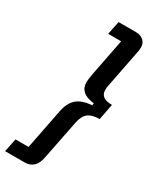

<svg xmlns="http://www.w3.org/2000/svg" viewBox="-278 -823 834 1023"><g transform="rotate(30 139.0 -311.0)"><path d="M-35 56H45L94 -193Q105 -247 135.5 -274Q166 -301 228 -306L230 -319Q184 -324 162 -343.5Q140 -363 140 -395Q140 -408 142 -423Q144 -438 147 -454L191 -678H111L128 -760H234Q263 -760 281 -744.5Q299 -729 299 -702Q299 -683 294 -665L253 -455Q250 -442 248.5 -432Q247 -422 247 -411Q247 -360 318 -360L299 -262Q254 -262 230 -244Q206 -226 197 -181L149 61Q141 102 120 120Q99 138 69 138H-52Z"/></g></svg>

Font: IBM Plex Sans Cond SmBld
Style: Italic
Weight: 600
Width: 3
Italic angle: -11°
Designer: Mike Abbink, Paul van der Laan, Pieter van Rosmalen
Foundry: Bold Monday
Version: Version 1.3